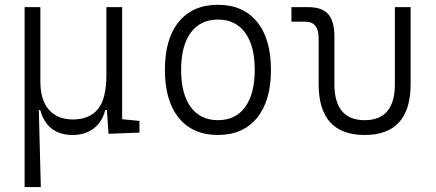

<svg xmlns="http://www.w3.org/2000/svg" viewBox="-20 -547 1798 792"><path d="M280.3 9.8Q174.3 9.8 146 -93.3H140.1L148.4 224.6H81.5V-517.6H146.5V-210Q146.5 -134.8 181.6 -94.5Q216.8 -54.2 280.3 -54.2Q348.6 -54.2 383.8 -96.7Q418.9 -139.2 418.9 -239.3V-517.6H483.9V-55.2L555.2 -48.3V0L427.7 4.9L420.9 -93.3H414.1Q401.9 -43.9 366.5 -17.1Q331.1 9.8 280.3 9.8Z M878.9 9.8Q775.4 9.8 717.8 -60.5Q660.2 -130.9 660.2 -258.8Q660.2 -387.2 717.8 -457.3Q775.4 -527.3 878.9 -527.3Q982.4 -527.3 1040 -457.3Q1097.7 -387.2 1097.7 -258.8Q1097.7 -130.9 1040 -60.5Q982.4 9.8 878.9 9.8ZM878.9 -51.3Q951.7 -51.3 991.2 -105.5Q1030.8 -159.7 1030.8 -258.8Q1030.8 -357.9 991.2 -412.1Q951.7 -466.3 878.9 -466.3Q806.6 -466.3 766.8 -412.1Q727.1 -357.9 727.1 -258.8Q727.1 -159.7 766.8 -105.5Q806.6 -51.3 878.9 -51.3Z M1484.4 9.8Q1294.4 9.8 1294.4 -200.2V-389.2Q1294.4 -457.5 1239.7 -457.5H1182.1V-517.6H1251.5Q1308.1 -517.6 1333.7 -488.8Q1359.4 -460 1359.4 -397V-200.2Q1359.4 -51.3 1484.4 -51.3Q1608.9 -51.3 1608.9 -200.2V-517.6H1673.8V-200.2Q1673.8 9.8 1484.4 9.8Z"/></svg>

Font: Cascadia Code NF Light
Style: Regular
Weight: 300
Monospace: yes
Designer: Aaron Bell
Foundry: Saja Typeworks
Version: Version 2404.023; ttfautohint (v1.8.4)